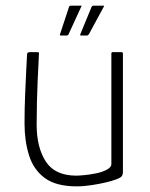

<svg xmlns="http://www.w3.org/2000/svg" viewBox="-20 -657 533 681"><path d="M252 4Q179 4 139 -25.5Q99 -55 83 -106Q67 -157 67 -219Q67 -270 69 -319Q71 -368 73 -407Q75 -446 76 -465Q77 -470 79.5 -471Q82 -472 87 -472H110Q116 -472 117.5 -471Q119 -470 118 -464Q118 -456 116.5 -431Q115 -406 113.5 -370.5Q112 -335 111 -294.5Q110 -254 110 -215Q110 -134 142.5 -84Q175 -34 251 -34Q260 -34 280.5 -36Q301 -38 322.5 -42.5Q344 -47 359.5 -55.5Q375 -64 375 -75V-467Q375 -469 376 -470.5Q377 -472 378 -472H411Q413 -472 414.5 -471Q416 -470 416 -467V-48Q416 -36 410.5 -30.5Q405 -25 387 -19Q380 -16 357.5 -10.5Q335 -5 306 -0.5Q277 4 252 4ZM223 -535Q222 -533 220 -532Q218 -531 215 -531H196Q191 -531 193 -536L225 -633Q226 -637 234 -637H267Q269 -637 269.5 -636Q270 -635 268 -633ZM295 -535Q293 -533 291.5 -532Q290 -531 287 -531H267Q263 -531 265 -536L305 -633Q307 -637 314 -637H346Q348 -637 349 -636Q350 -635 348 -633Z"/></svg>

Font: Glory Thin ExtraLight
Style: Regular
Weight: 250
Version: Version 1.011